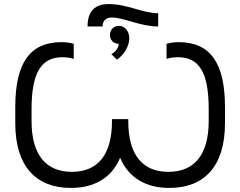

<svg xmlns="http://www.w3.org/2000/svg" viewBox="-20 -915 1180 943"><path d="M484 -785C484 -810 497 -829 529 -829C588 -829 669 -785 757 -785V-850C680 -850 607 -895 513 -895C449 -895 410 -863 410 -785ZM554 -622C590 -646 615 -689 615 -727C615 -762 593 -788 564 -788C539 -788 520 -769 520 -743C520 -718 538 -700 563 -700C563 -682 550 -662 527 -649ZM328 8C443 8 528 -41 570 -140C612 -41 697 8 812 8C982 8 1085 -97 1085 -310V-389C1085 -601 1016 -708 858 -708C836 -708 817 -705 798 -700V-626C815 -631 832 -634 854 -634C959 -634 1005 -558 1005 -379V-320C1005 -153 933 -71 807 -71C681 -71 610 -153 610 -320V-330H530V-320C530 -153 459 -71 333 -71C207 -71 135 -153 135 -320V-379C135 -558 183 -634 286 -634C308 -634 325 -631 342 -626V-700C323 -705 304 -708 282 -708C124 -708 55 -601 55 -389V-310C55 -97 158 8 328 8Z"/></svg>

Font: Fixel Display Regular
Style: Regular
Weight: 400
Designer: AlfaBravo + MacPaw
Foundry: Kyrylo Tkachov, Marchela Mozhyna, Serhii Makarenko, Maria Weinstein, Zakhar Kryvoshyya
Version: Version 1.211